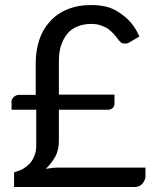

<svg xmlns="http://www.w3.org/2000/svg" viewBox="-20 -743 621 763"><path d="M25 -334Q25 -348 33 -356Q43 -366 56 -366H122V-496Q122 -540 136 -584Q149 -625 177 -656Q205 -688 246 -705Q288 -723 342 -723Q381 -723 411 -714Q437 -706 464 -686Q489 -668 505 -647Q521 -627 534 -598L488 -571Q484 -570 478 -570Q468 -570 464 -572Q462 -573 453 -582Q442 -597 433 -607Q423 -618 410 -628Q401 -635 381 -642Q365 -648 342 -648Q311 -648 286 -637Q260 -626 246 -607Q231 -588 222 -560Q214 -536 214 -498V-367H435V-331Q435 -321 428 -314Q421 -307 409 -307H214V-186Q214 -146 200 -121Q184 -93 162 -72L190 -76Q200 -77 220 -77H558V-39Q558 -34 554 -26Q549 -16 546 -13Q540 -7 534 -4Q526 0 518 0H36V-58Q64 -67 70 -71Q85 -80 97 -92Q108 -103 116 -122Q124 -141 124 -162V-307H26V-336Z"/></svg>

Font: Aleo
Style: Regular
Weight: 400
Designer: Alessio Laiso
Version: Version 1.1